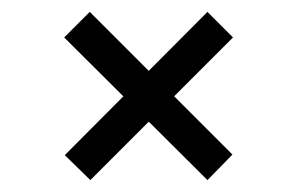

<svg xmlns="http://www.w3.org/2000/svg" viewBox="-20 -462 500 323"><path d="M88 -399 131 -442 371 -202 329 -159ZM329 -442 372 -399 132 -159 89 -201Z"/></svg>

Font: Kalnia
Style: Bold
Weight: 700
Designer: Frida Medrano
Foundry: Frida Medrano
Version: Version 1.105